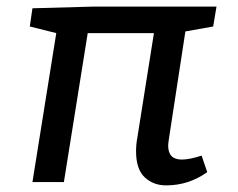

<svg xmlns="http://www.w3.org/2000/svg" viewBox="-20 -550 719 580"><path d="M529 -68Q553 -68 589 -80L606 -30Q550 10 482 10Q443 10 417 -14.5Q391 -39 391 -93Q391 -114 395 -135L445 -450H245L173 0H78L150 -450L70 -470L78 -525L259 -530H634L624 -470L540 -455L490 -129Q488 -115 488 -110Q488 -68 529 -68Z"/></svg>

Font: Bitter
Style: Italic
Weight: 400
Italic angle: -9°
Designer: Sol Matas
Foundry: Sol Matas
Version: Version 1.001